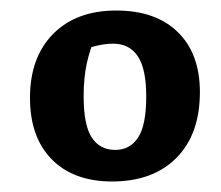

<svg xmlns="http://www.w3.org/2000/svg" viewBox="-20 -754 421 365"><path d="M193 -409Q120 -409 78.5 -451Q37 -493 37 -568Q37 -645 81 -689.5Q125 -734 201 -734Q276 -734 318 -693Q360 -652 360 -579Q360 -499 315.5 -454Q271 -409 193 -409ZM199 -469Q227 -469 242.5 -492.5Q258 -516 258 -571Q258 -623 242 -647Q226 -671 195 -671Q178 -671 157.5 -665.5Q137 -660 104 -649L163 -688Q151 -661 145 -633.5Q139 -606 139 -571Q139 -516 154.5 -492.5Q170 -469 199 -469Z"/></svg>

Font: Piazzolla Thin ExtraBold
Style: Regular
Weight: 800
Version: Version 2.005